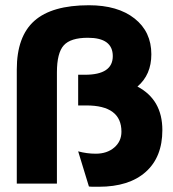

<svg xmlns="http://www.w3.org/2000/svg" viewBox="-20 -700 661 732"><path d="M504 -370Q599 -320 599 -204Q599 -101 535.5 -44.5Q472 12 357 12H338Q324 12 319 11L278 -123Q311 -114 345 -114Q388 -114 415.5 -137.5Q443 -161 443 -198Q443 -298 309 -298H278V-415H304Q410 -415 410 -486Q410 -556 315 -556Q249 -556 223 -527Q197 -498 197 -424V0H44V-435Q44 -561 111 -620.5Q178 -680 319 -680Q429 -680 493 -629.5Q557 -579 557 -493Q557 -415 504 -370Z"/></svg>

Font: Atkinson Hyperlegible Pro
Style: Bold
Weight: 700
Designer: Elliott Scott, Megan Eiswerth, Linus Boman, Theodore Petrosky, Jacob Perez
Foundry: Braille Institute
Version: Version 1.5.1